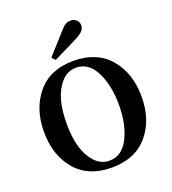

<svg xmlns="http://www.w3.org/2000/svg" viewBox="-170 -1092 1108 1235"><g transform="rotate(-20 384.0 -475.0)"><path d="M50 -349Q50 -508 136.5 -611.5Q223 -715 383.5 -715Q544 -715 631 -612Q718 -509 718 -349.5Q718 -190 631 -87.5Q544 15 383.5 15Q223 15 136.5 -87.5Q50 -190 50 -349ZM384 -668Q325 -668 284 -622Q205 -536 205 -349Q205 -163 284 -78Q326 -32 384 -32Q470 -32 516.5 -124Q563 -216 563 -349.5Q563 -483 516.5 -575.5Q470 -668 384 -668ZM427 -832 279 -759 258 -783 377 -915Q394 -934 402.5 -942.5Q411 -951 424.5 -958Q438 -965 457.5 -965Q477 -965 493.5 -950.5Q510 -936 510 -913Q510 -890 492 -872.5Q474 -855 427 -832Z"/></g></svg>

Font: Croissant One
Style: Regular
Weight: 400
Designer: Eduardo Rodriguez Tunni
Foundry: Eduardo Rodriguez Tunni
Version: Version 1.001